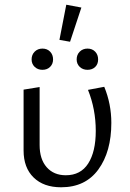

<svg xmlns="http://www.w3.org/2000/svg" viewBox="-20 -789 551 814"><path d="M80 -151V-409L148 -420V-174Q148 -114 178 -80Q208 -46 259 -46Q322 -46 354 -96Q386 -146 386 -234Q386 -326 353 -408L422 -421Q452 -348 452 -268Q452 -146 397 -70.5Q342 5 239 5Q165 5 122.5 -36.5Q80 -78 80 -151ZM232 -620 261 -769 325 -757 277 -612ZM114 -537Q114 -557 127 -570Q140 -583 160 -583Q180 -583 192.5 -570Q205 -557 205 -537Q205 -518 192.5 -505.5Q180 -493 160 -493Q140 -493 127 -505.5Q114 -518 114 -537ZM305 -537Q305 -557 318 -570Q331 -583 351 -583Q371 -583 383.5 -570Q396 -557 396 -537Q396 -517 383.5 -505Q371 -493 351 -493Q331 -493 318 -505.5Q305 -518 305 -537Z"/></svg>

Font: Ysabeau
Style: Regular
Weight: 400
Designer: Christian Thalmann (Catharsis Fonts)
Version: Version 0.003